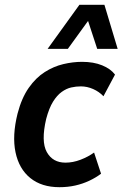

<svg xmlns="http://www.w3.org/2000/svg" viewBox="-20 -768 509 798"><path d="M227 10Q153 10 106 -28Q59 -66 44.5 -135Q30 -204 53 -296Q70 -361 99.5 -403Q129 -445 166 -468.5Q203 -492 243 -501.5Q283 -511 321 -511Q369 -511 404.5 -496.5Q440 -482 458 -458L410 -368Q392 -387 367 -398Q342 -409 316 -409Q296 -409 276 -404.5Q256 -400 236.5 -386Q217 -372 200.5 -345.5Q184 -319 172 -274Q150 -180 174.5 -136Q199 -92 252 -92Q283 -92 314.5 -104Q346 -116 371 -134L400 -46Q379 -30 351.5 -17Q324 -4 293 3Q262 10 227 10ZM178 -565 310 -748H414L469 -565H384L346 -681L262 -565Z"/></svg>

Font: Nunito Sans 7pt Condensed
Style: Bold Italic
Weight: 700
Width: 3
Italic angle: -9°
Designer: Vernon Adams
Foundry: Vernon Adams
Version: Version 3.101;gftools[0.9.27]